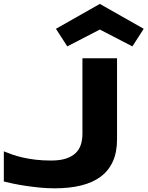

<svg xmlns="http://www.w3.org/2000/svg" viewBox="-20 -975 770 1002"><path d="M590.8 -248Q590.8 -181.2 569.1 -132.8Q547.4 -84.5 505.6 -53.2Q463.9 -22 403.3 -7.1Q342.8 7.8 265.1 7.8Q228.5 7.8 189.9 4.2Q151.4 0.5 115.7 -4.9Q80.1 -10.3 50 -16.4Q20 -22.5 0 -27.8V-185.1Q20.5 -176.8 44.9 -168.2Q69.3 -159.7 99.4 -152.8Q129.4 -146 165.8 -141.6Q202.1 -137.2 246.1 -137.2Q293.5 -137.2 325 -147.7Q356.4 -158.2 375.5 -177Q394.5 -195.8 402.3 -221.2Q410.2 -246.6 410.2 -276.9V-670.9H590.8ZM670.9 -732.9 501 -820.8 331.1 -732.9 272 -824.7 501 -954.6 730 -824.7Z"/></svg>

Font: REH Gaming
Style: Gaming
Weight: 700
Designer: Astigmatic (AOETI)
Foundry: Astigmatic (AOETI)
Version: Version 1.001 2011